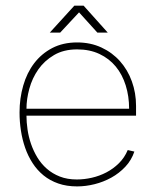

<svg xmlns="http://www.w3.org/2000/svg" viewBox="-20 -647 572 676"><path d="M429.7 -118.7Q418.5 -91.8 398.7 -72.3Q378.9 -52.7 354.5 -40Q330.1 -27.3 303.2 -21.2Q276.4 -15.1 250.5 -15.1Q216.8 -15.1 190.7 -25.4Q164.6 -35.6 144.8 -53Q125 -70.3 111.3 -93Q97.7 -115.7 89.1 -140.6Q80.6 -165.5 76.9 -191.2Q73.2 -216.8 73.2 -239.7H459V-274.4Q459 -319.8 444.3 -360.4Q429.7 -400.9 402.6 -431.4Q375.5 -461.9 337.2 -479.7Q298.8 -497.6 251.5 -497.6Q201.7 -497.6 163.8 -477.8Q126 -458 100.3 -424.3Q74.7 -390.6 61.8 -345.7Q48.8 -300.8 48.8 -251Q48.8 -218.8 53.7 -187Q58.6 -155.3 68.6 -126.5Q78.6 -97.7 94.7 -72.8Q110.8 -47.9 133.3 -29.5Q155.8 -11.2 185.1 -1Q214.4 9.3 251.5 9.3Q281.7 9.3 313 1.5Q344.2 -6.3 372.1 -21.7Q399.9 -37.1 421.4 -60.1Q442.9 -83 453.1 -113.3ZM73.2 -264.2Q73.2 -297.9 83.3 -334.7Q93.3 -371.6 114.7 -402.3Q136.2 -433.1 170.2 -453.1Q204.1 -473.1 251.5 -473.1Q295.9 -473.1 330.1 -457Q364.3 -440.9 387.5 -412.8Q410.6 -384.8 422.6 -346.4Q434.6 -308.1 434.6 -264.2ZM322.8 -532.2H359.4L274.4 -627H241.7L155.3 -532.2H191.9L258.3 -603.5Z"/></svg>

Font: SaysetthaMai Thin
Style: Regular
Weight: 100
Designer: John M. Durdin
Foundry: Lao Script for Windows
Version: Version 1.101